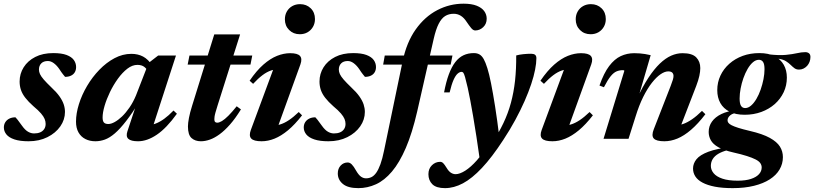

<svg xmlns="http://www.w3.org/2000/svg" viewBox="-28 -736 4316 1018"><path d="M54 -114Q58.5 -110 65.5 -100.8Q72.5 -91.5 89 -69Q105 -46.5 120.8 -37.5Q136.5 -28.5 152.5 -28.5Q171 -28.5 184.8 -34.2Q198.5 -40 206.2 -51.5Q214 -63 214 -79Q214 -92 208.8 -105Q203.5 -118 189.8 -134.2Q176 -150.5 149 -173Q123 -196 106.8 -216.8Q90.5 -237.5 83.2 -258.8Q76 -280 76 -303.5Q76 -345 97.5 -379.2Q119 -413.5 159 -434Q199 -454.5 254.5 -454.5Q298.5 -454.5 325 -444.5Q351.5 -434.5 363.5 -417.8Q375.5 -401 375.5 -380.5Q375.5 -364.5 368.5 -352.8Q361.5 -341 348.2 -334.8Q335 -328.5 317 -328.5Q313 -333.5 306 -342Q299 -350.5 286 -370.5Q272.5 -390 257 -401.2Q241.5 -412.5 226 -412.5Q203 -412.5 190.8 -400Q178.5 -387.5 178.5 -367Q178.5 -355.5 184 -343.2Q189.5 -331 204 -314.2Q218.5 -297.5 245 -272Q272 -247 287.5 -225Q303 -203 309.8 -182.8Q316.5 -162.5 316.5 -142.5Q316.5 -101.5 291.8 -66Q267 -30.5 223.5 -8.8Q180 13 123.5 13Q77.5 13 48.5 3.2Q19.5 -6.5 6 -23.2Q-7.5 -40 -7.5 -60Q-7.5 -76 0.2 -88.2Q8 -100.5 21.8 -107.2Q35.5 -114 54 -114Z M647.5 -39.5 702 -204 715 -203.5Q674 -137 641 -94.5Q608 -52 580.5 -28.5Q553 -5 528 4Q503 13 478 13Q448 13 424.8 1.2Q401.5 -10.5 388.2 -33.8Q375 -57 375 -91Q375 -134.5 390.5 -184Q406 -233.5 433.8 -280.5Q461.5 -327.5 498.8 -366Q536 -404.5 579.2 -427.5Q622.5 -450.5 668.5 -450.5Q703.5 -450.5 730.5 -436.2Q757.5 -422 780.5 -387.5L756.5 -354.5Q751.5 -370 737.5 -381Q723.5 -392 700.5 -392Q673.5 -392 647.2 -371.8Q621 -351.5 597.2 -318.8Q573.5 -286 555.2 -248.2Q537 -210.5 526.5 -174.8Q516 -139 516 -113Q516 -94 523.2 -86.2Q530.5 -78.5 546.5 -78.5Q561 -78.5 579.8 -88.8Q598.5 -99 618.8 -118.2Q639 -137.5 658.5 -165.8Q678 -194 693 -230L760 -402.5L810.5 -441.5H905L774 -38L755 -72Q775.5 -72.5 797.2 -80.8Q819 -89 842.5 -106Q866 -123 892 -150L910 -133Q855 -56.5 803.5 -21.8Q752 13 704 13Q666.5 13 652.5 0.2Q638.5 -12.5 647.5 -39.5Z M967 -393.5 976.5 -441.5H1309.5L1300 -393.5ZM1126 -178Q1118.5 -154 1114.5 -139.8Q1110.5 -125.5 1109.5 -117.2Q1108.5 -109 1108.5 -103.5Q1108.5 -93.5 1112.5 -89.5Q1116.5 -85.5 1124 -85.5Q1134 -85.5 1148.8 -94.2Q1163.5 -103 1183 -122.5Q1202.5 -142 1227 -172.5L1249.5 -156Q1220 -108 1191.5 -75.8Q1163 -43.5 1136.2 -24Q1109.5 -4.5 1084.8 4.2Q1060 13 1037 13Q1006.5 13 987.5 -4Q968.5 -21 968.5 -65.5Q968.5 -83 973.8 -110.8Q979 -138.5 990.5 -175L1108 -553.5H1245Z M1302 -47 1431 -395.5 1457.5 -369Q1432.5 -370 1409.8 -362.5Q1387 -355 1363.8 -337.5Q1340.5 -320 1314 -291.5L1295.5 -308Q1332 -361.5 1368.5 -393.5Q1405 -425.5 1440.8 -439.8Q1476.5 -454 1510.5 -454Q1549.5 -454 1562.5 -439.5Q1575.5 -425 1565 -395L1435.5 -37L1409.5 -70Q1433.5 -69 1456.2 -75.8Q1479 -82.5 1503.5 -98.8Q1528 -115 1556 -142L1573.5 -124.5Q1535.5 -75.5 1499 -45.2Q1462.5 -15 1427.8 -1Q1393 13 1359 13Q1317.5 13 1304 -1.5Q1290.5 -16 1302 -47ZM1482.5 -633.5Q1482.5 -657 1493 -675.2Q1503.5 -693.5 1521.8 -703.8Q1540 -714 1563 -714Q1597 -714 1619.5 -692Q1642 -670 1642 -635Q1642 -612 1631.5 -593.8Q1621 -575.5 1603 -565Q1585 -554.5 1561.5 -554.5Q1527.5 -554.5 1505 -577Q1482.5 -599.5 1482.5 -633.5Z M1644 -114Q1648.5 -110 1655.5 -100.8Q1662.5 -91.5 1679 -69Q1695 -46.5 1710.8 -37.5Q1726.5 -28.5 1742.5 -28.5Q1761 -28.5 1774.8 -34.2Q1788.5 -40 1796.2 -51.5Q1804 -63 1804 -79Q1804 -92 1798.8 -105Q1793.5 -118 1779.8 -134.2Q1766 -150.5 1739 -173Q1713 -196 1696.8 -216.8Q1680.5 -237.5 1673.2 -258.8Q1666 -280 1666 -303.5Q1666 -345 1687.5 -379.2Q1709 -413.5 1749 -434Q1789 -454.5 1844.5 -454.5Q1888.5 -454.5 1915 -444.5Q1941.5 -434.5 1953.5 -417.8Q1965.5 -401 1965.5 -380.5Q1965.5 -364.5 1958.5 -352.8Q1951.5 -341 1938.2 -334.8Q1925 -328.5 1907 -328.5Q1903 -333.5 1896 -342Q1889 -350.5 1876 -370.5Q1862.5 -390 1847 -401.2Q1831.5 -412.5 1816 -412.5Q1793 -412.5 1780.8 -400Q1768.5 -387.5 1768.5 -367Q1768.5 -355.5 1774 -343.2Q1779.5 -331 1794 -314.2Q1808.5 -297.5 1835 -272Q1862 -247 1877.5 -225Q1893 -203 1899.8 -182.8Q1906.5 -162.5 1906.5 -142.5Q1906.5 -101.5 1881.8 -66Q1857 -30.5 1813.5 -8.8Q1770 13 1713.5 13Q1667.5 13 1638.5 3.2Q1609.5 -6.5 1596 -23.2Q1582.5 -40 1582.5 -60Q1582.5 -76 1590.2 -88.2Q1598 -100.5 1611.8 -107.2Q1625.5 -114 1644 -114Z M2003.5 -393.5 2012 -441.5H2371L2361.5 -393.5ZM2184 -145Q2157.5 -30 2123.8 48.2Q2090 126.5 2050.2 173.5Q2010.5 220.5 1965.5 241Q1920.5 261.5 1872 261.5Q1816.5 261.5 1789.8 239.2Q1763 217 1763 183.5Q1763 158 1778.2 141.8Q1793.5 125.5 1815.5 125.5Q1827 125.5 1837.2 135.8Q1847.5 146 1860.5 169.5Q1874 192.5 1886.5 201Q1899 209.5 1912.5 209.5Q1928 209.5 1941.5 203Q1955 196.5 1966.8 180Q1978.5 163.5 1989 134.8Q1999.5 106 2008.5 61.5L2107 -412.5Q2128 -512 2176 -579.8Q2224 -647.5 2290 -682Q2356 -716.5 2430 -716.5Q2472 -716.5 2499.2 -705.8Q2526.5 -695 2539.5 -677Q2552.5 -659 2552.5 -637Q2552.5 -609.5 2534 -592Q2515.5 -574.5 2491.5 -574.5Q2480.5 -574.5 2469.8 -587.8Q2459 -601 2445.5 -621Q2432 -642 2415 -652.5Q2398 -663 2377.5 -663Q2351.5 -663 2332 -650.8Q2312.5 -638.5 2297.8 -609.5Q2283 -580.5 2271.5 -530Z M2356 -246H2326.5Q2337 -302 2351.8 -341.8Q2366.5 -381.5 2385.8 -406.5Q2405 -431.5 2429.5 -443Q2454 -454.5 2484.5 -454.5Q2502 -454.5 2514.5 -447.2Q2527 -440 2536.8 -422.5Q2546.5 -405 2556 -374.5Q2565.5 -344.5 2575.5 -294.5Q2585.5 -244.5 2597 -171.8Q2608.5 -99 2620.5 -0.5L2518.5 128Q2507.5 49.5 2498 -11.8Q2488.5 -73 2480.5 -120Q2472.5 -167 2465.5 -203.8Q2458.5 -240.5 2452 -270Q2443 -309 2437.8 -327Q2432.5 -345 2428.8 -350Q2425 -355 2419.5 -355Q2409 -355 2398 -345.2Q2387 -335.5 2376.5 -311.8Q2366 -288 2356 -246ZM2562 26 2580.5 23.5Q2616 -30.5 2641 -83Q2666 -135.5 2681 -191Q2696 -246.5 2702.8 -308.2Q2709.5 -370 2709 -442Q2725 -446.5 2747 -448.8Q2769 -451 2788 -451Q2802 -451 2809 -445.5Q2816 -440 2816 -427.5Q2816 -401.5 2809.2 -366.8Q2802.5 -332 2788.5 -290Q2774.5 -248 2753.5 -200.2Q2732.5 -152.5 2704.2 -100.2Q2676 -48 2640 6.5Q2580 98.5 2527.2 154.5Q2474.5 210.5 2426.5 236Q2378.5 261.5 2331.5 261.5Q2285 261.5 2264.2 240.8Q2243.5 220 2243.5 187.5Q2243.5 158.5 2262 140.2Q2280.5 122 2306 122Q2314.5 122 2321.8 129Q2329 136 2340 154Q2351 172.5 2363 180Q2375 187.5 2387.5 187.5Q2409.5 187.5 2439 168.8Q2468.5 150 2500.5 114Q2532.5 78 2562 26Z M2844 -47 2973 -395.5 2999.5 -369Q2974.5 -370 2951.8 -362.5Q2929 -355 2905.8 -337.5Q2882.5 -320 2856 -291.5L2837.5 -308Q2874 -361.5 2910.5 -393.5Q2947 -425.5 2982.8 -439.8Q3018.5 -454 3052.5 -454Q3091.5 -454 3104.5 -439.5Q3117.5 -425 3107 -395L2977.5 -37L2951.5 -70Q2975.5 -69 2998.2 -75.8Q3021 -82.5 3045.5 -98.8Q3070 -115 3098 -142L3115.5 -124.5Q3077.5 -75.5 3041 -45.2Q3004.5 -15 2969.8 -1Q2935 13 2901 13Q2859.5 13 2846 -1.5Q2832.5 -16 2844 -47ZM3024.5 -633.5Q3024.5 -657 3035 -675.2Q3045.5 -693.5 3063.8 -703.8Q3082 -714 3105 -714Q3139 -714 3161.5 -692Q3184 -670 3184 -635Q3184 -612 3173.5 -593.8Q3163 -575.5 3145 -565Q3127 -554.5 3103.5 -554.5Q3069.5 -554.5 3047 -577Q3024.5 -599.5 3024.5 -633.5Z M3174 -273.5 3150.5 -282.5Q3173.5 -348.5 3201.8 -385.8Q3230 -423 3263.2 -438.5Q3296.5 -454 3335 -454Q3351.5 -454 3365 -452.8Q3378.5 -451.5 3392.2 -449.5Q3406 -447.5 3422 -443.5L3352 -204L3348.5 -211Q3379.5 -277.5 3410 -323.8Q3440.5 -370 3470.5 -398.8Q3500.5 -427.5 3530.5 -440.8Q3560.5 -454 3591 -454Q3642 -454 3663.5 -431.8Q3685 -409.5 3685 -375Q3685 -357 3680 -333.8Q3675 -310.5 3663.5 -280.5L3569.5 -37L3549.5 -71Q3572 -71 3594.2 -78.8Q3616.5 -86.5 3641.2 -103.5Q3666 -120.5 3694 -148L3712 -130.5Q3673 -79.5 3636 -47.8Q3599 -16 3564 -1.5Q3529 13 3494.5 13Q3451.5 13 3438.2 -2Q3425 -17 3438.5 -51L3528 -280.5Q3536 -301.5 3539.5 -313Q3543 -324.5 3543 -333Q3543 -344 3536.5 -350.8Q3530 -357.5 3515 -357.5Q3496.5 -357.5 3474.2 -342.2Q3452 -327 3428.2 -296.8Q3404.5 -266.5 3382.2 -221.8Q3360 -177 3342 -118.5L3304.5 0H3172L3282.5 -361Q3281.5 -362.5 3279.8 -363.2Q3278 -364 3275 -364Q3256.5 -364 3241 -357.5Q3225.5 -351 3209.8 -331.8Q3194 -312.5 3174 -273.5Z M4208.5 -367Q4194.5 -367 4184.5 -374.2Q4174.5 -381.5 4164 -392Q4153.5 -402.5 4139.2 -411.5Q4125 -420.5 4103.2 -424Q4081.5 -427.5 4048 -421.5L4046 -448Q4103 -441.5 4138.5 -445Q4174 -448.5 4197.8 -454Q4221.5 -459.5 4241.5 -459.5Q4254 -459.5 4261.5 -453.2Q4269 -447 4269 -434Q4269 -420.5 4264.5 -408.5Q4260 -396.5 4251.8 -387.2Q4243.5 -378 4232.5 -372.5Q4221.5 -367 4208.5 -367ZM3923 -163Q3939 -163 3954.2 -176.2Q3969.5 -189.5 3982.5 -211.5Q3995.5 -233.5 4005 -260.8Q4014.5 -288 4020 -316Q4025.5 -344 4025.5 -369Q4025.5 -396 4017.8 -407.5Q4010 -419 3996 -419Q3979.5 -419 3964.2 -406Q3949 -393 3936 -370.8Q3923 -348.5 3913.5 -321.5Q3904 -294.5 3898.8 -266.5Q3893.5 -238.5 3893.5 -213.5Q3893.5 -186.5 3901 -174.8Q3908.5 -163 3923 -163ZM3998.5 -454.5Q4046.5 -454.5 4078.8 -438Q4111 -421.5 4127.5 -392.5Q4144 -363.5 4144 -324.5Q4144 -282.5 4127 -246.8Q4110 -211 4079.8 -184.2Q4049.5 -157.5 4008.8 -142.5Q3968 -127.5 3920.5 -127.5Q3872.5 -127.5 3840 -144Q3807.5 -160.5 3791.2 -189.8Q3775 -219 3775 -258Q3775 -299.5 3791.8 -335.2Q3808.5 -371 3839 -398Q3869.5 -425 3910 -439.8Q3950.5 -454.5 3998.5 -454.5ZM3857 261.5Q3802 261.5 3762.2 253.8Q3722.5 246 3696.8 232.2Q3671 218.5 3658.8 199.5Q3646.5 180.5 3646.5 157.5Q3646.5 131 3664.8 108.2Q3683 85.5 3728 68.5Q3773 51.5 3854 42.5H3899.5L3897 50Q3859 52.5 3830 60Q3801 67.5 3781 79.2Q3761 91 3751 107.2Q3741 123.5 3741 143.5Q3741 164.5 3755.8 182.5Q3770.5 200.5 3802 211.2Q3833.5 222 3883.5 222Q3926 222 3954.2 212.5Q3982.5 203 3996.5 187.2Q4010.5 171.5 4010.5 152Q4010.5 139.5 4003.2 129Q3996 118.5 3978.5 109.5Q3961 100.5 3932 91.2Q3903 82 3859 72Q3808.5 60.5 3780.2 44.2Q3752 28 3740.8 7.5Q3729.5 -13 3729.5 -36.5Q3729.5 -67 3746.8 -91.2Q3764 -115.5 3797 -131.5Q3830 -147.5 3877.5 -151.5L3892 -139.5Q3859.5 -137.5 3844.5 -125.2Q3829.5 -113 3829.5 -98Q3829.5 -91 3834 -84.8Q3838.5 -78.5 3851 -72Q3863.5 -65.5 3887 -58Q3910.5 -50.5 3949 -41.5Q4015.5 -26 4053.5 -5Q4091.5 16 4107.2 41.2Q4123 66.5 4123 97Q4123 132.5 4105.2 162.8Q4087.5 193 4053.2 215Q4019 237 3969.5 249.2Q3920 261.5 3857 261.5Z"/></svg>

Font: Newsreader 24pt
Style: Bold Italic
Weight: 700
Italic angle: -17°
Designer: Hugues Gentile
Foundry: Production Type
Version: Version 1.003